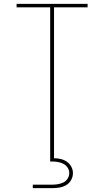

<svg xmlns="http://www.w3.org/2000/svg" viewBox="-20 -755 540 995"><path d="M240 0V-717H66V-735H434V-717H260V0ZM150 220V202H250Q265 202 280 199.5Q295 197 308.5 190.5Q322 184 330.5 170.5Q339 157 339 142Q339 127 330.5 114Q322 101 308.5 94Q295 87 280 84.5Q265 82 250 82H240V0H260V65Q277 65 294.5 69Q312 73 326.5 83Q341 93 349.5 109Q358 125 358 142Q358 161 348.5 178Q339 195 322.5 204.5Q306 214 287.5 217Q269 220 250 220Z"/></svg>

Font: Iosevka Thin
Style: Regular
Weight: 100
Monospace: yes
Designer: Belleve Invis
Foundry: Belleve Invis
Version: Version 32.5.0; ttfautohint (v1.8.4)